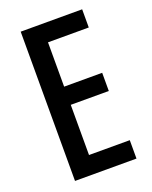

<svg xmlns="http://www.w3.org/2000/svg" viewBox="-135 -789 683 863"><g transform="rotate(-20 206.0 -357.0)"><path d="M366 0H72V-714H366V-627H171V-415H353V-328H171V-88H366Z"/></g></svg>

Font: Noto Sans Gurmukhi ExtraCondensed Medium
Style: Regular
Weight: 500
Width: 2
Designer: Jelle Bosma - Monotype Design Team
Foundry: Monotype Imaging Inc.
Version: Version 2.004; ttfautohint (v1.8.4.7-5d5b)